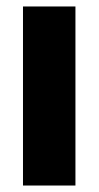

<svg xmlns="http://www.w3.org/2000/svg" viewBox="-20 -573 305 593"><path d="M213 0H51V-553H213Z"/></svg>

Font: Noto Sans Malayalam ExtraCondensed Black
Style: Regular
Weight: 900
Width: 2
Designer: Jelle Bosma - Monotype Design Team
Foundry: Monotype Imaging Inc.
Version: Version 2.104; ttfautohint (v1.8.4.7-5d5b)